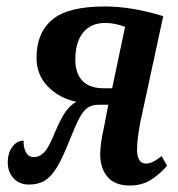

<svg xmlns="http://www.w3.org/2000/svg" viewBox="-20 -564 550 594"><path d="M290 -86Q290 -119 302 -172L315 -240H287Q265 -240 251.5 -231Q238 -222 226.5 -200.5Q215 -179 196 -132Q174 -76 156.5 -47Q139 -18 119 -5.5Q99 7 70 7Q39 7 21.5 -13Q4 -33 4 -61Q4 -91 18.5 -110Q33 -129 53 -129Q52 -109 60 -93.5Q68 -78 84 -78Q103 -78 117.5 -93.5Q132 -109 151 -157Q170 -201 184 -220Q198 -239 216 -249Q162 -261 127.5 -297Q93 -333 93 -385Q93 -462 141.5 -503Q190 -544 304 -544Q388 -544 485 -514L421 -218Q404 -144 404 -100Q404 -80 411 -69Q418 -58 431 -58Q442 -58 453.5 -63.5Q465 -69 480 -81L497 -51Q472 -23 445 -6.5Q418 10 381 10Q336 10 313 -16.5Q290 -43 290 -86ZM327 -291 367 -481Q335 -493 305 -493Q261 -493 237 -463Q213 -433 213 -380Q213 -337 235 -314Q257 -291 300 -291Z"/></svg>

Font: Noto Serif CondSemiBold
Style: Italic
Weight: 600
Width: 3
Italic angle: -12°
Designer: Monotype Design Team
Foundry: Monotype Imaging Inc.
Version: Version 1.001